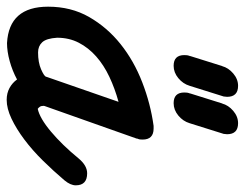

<svg xmlns="http://www.w3.org/2000/svg" viewBox="-147 -588 733 575"><g transform="rotate(90 219.5 -300.5)"><path d="M407 -170Q428 -195 451 -195Q487 -195 487 -161Q487 -145 472 -127Q444 -94 413 -62.5Q382 -31 350 -7Q318 17 287.5 31.5Q257 46 231 46Q211 46 195.5 37.5Q180 29 170 15Q144 29 115 37Q86 45 61 45Q-48 39 -48 -78Q-48 -147 -17 -201Q14 -255 64 -295Q114 -335 178.5 -360Q243 -385 309 -394H317Q350 -394 350 -361Q350 -356 349.5 -352.5Q349 -349 346 -343L348 -346Q324 -277 299 -207.5Q274 -138 250 -69Q249 -67 249 -64Q249 -57 252 -53Q255 -49 258 -47Q286 -53 326 -86.5Q366 -120 407 -170ZM162 -73 237 -289Q197 -278 162 -261.5Q127 -245 101 -222Q75 -199 60 -170Q45 -141 45 -105Q47 -73 58.5 -60.5Q70 -48 89 -48Q119 -48 139.5 -57Q160 -66 162 -72ZM242 -600V-599Q247 -618 264 -632.5Q281 -647 301 -647Q334 -647 334 -614Q334 -612 333.5 -609.5Q333 -607 333 -604L301 -502Q295 -482 278 -468Q261 -454 241 -454Q209 -454 209 -486Q209 -490 209.5 -494.5Q210 -499 213 -505L211 -501ZM130 -600V-599Q135 -618 152 -632.5Q169 -647 189 -647Q222 -647 222 -614Q222 -612 221.5 -609.5Q221 -607 221 -604L189 -502Q183 -482 166 -468Q149 -454 129 -454Q97 -454 97 -486Q97 -490 97.5 -494.5Q98 -499 101 -505L99 -501Z"/></g></svg>

Font: Discipuli Britannica Bold
Style: Regular
Weight: 700
Designer: Peter Wiegel
Foundry: Peter Wiegel
Version: Version 0.001 2009